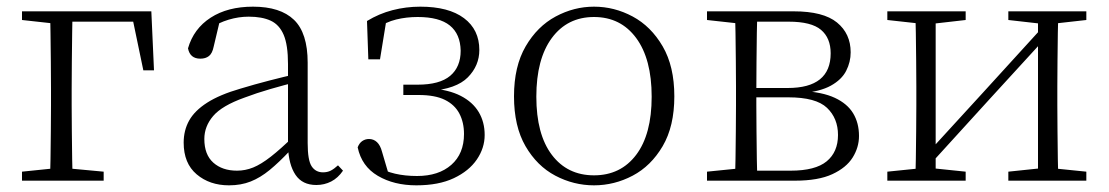

<svg xmlns="http://www.w3.org/2000/svg" viewBox="-20 -542 3326 576"><path d="M130 0Q131 -24 131.5 -64.5Q132 -105 132.5 -148.5Q133 -192 133 -226V-275Q133 -312 132.5 -357Q132 -402 131.5 -443Q131 -484 130 -508H198Q197 -484 196.5 -443Q196 -402 195.5 -357Q195 -312 195 -275V-226Q195 -192 195.5 -148.5Q196 -105 196.5 -64.5Q197 -24 198 0ZM163 -477V-508H434L442 -331H410L374 -504L405 -477ZM46 0V-27L153 -38H173L291 -27V0ZM46 -482V-508H163V-470H155Z M667 14Q609 14 570 -19Q531 -52 531 -114Q531 -151 547.5 -180.5Q564 -210 601.5 -234Q639 -258 701 -276Q744 -289 788.5 -300.5Q833 -312 873 -321V-297Q833 -287 791.5 -275Q750 -263 713 -249Q646 -225 619.5 -194Q593 -163 593 -125Q593 -78 620 -54Q647 -30 691 -30Q716 -30 739.5 -39.5Q763 -49 792.5 -72Q822 -95 862 -134L868 -89H849Q817 -55 789 -32Q761 -9 732 2.5Q703 14 667 14ZM929 13Q887 13 866.5 -17.5Q846 -48 844 -102V-106V-350Q844 -407 831 -437.5Q818 -468 792 -480Q766 -492 726 -492Q696 -492 666 -483Q636 -474 604 -454L640 -482L621 -402Q617 -382 607 -374Q597 -366 581 -366Q550 -366 544 -397Q561 -456 612 -489Q663 -522 739 -522Q821 -522 862 -482.5Q903 -443 903 -354V-113Q903 -61 915 -43Q927 -25 949 -25Q962 -25 972 -30Q982 -35 994 -46L1009 -30Q994 -8 973.5 2.5Q953 13 929 13Z M1229 14Q1162 14 1113.5 -14.5Q1065 -43 1053 -100Q1058 -113 1067 -119Q1076 -125 1087 -125Q1101 -125 1111 -115.5Q1121 -106 1126 -87L1149 -9L1104 -45Q1135 -28 1165 -21Q1195 -14 1231 -14Q1296 -14 1334 -47.5Q1372 -81 1372 -140Q1372 -175 1358 -201.5Q1344 -228 1314.5 -242.5Q1285 -257 1236 -257H1190V-288H1233Q1299 -288 1330.5 -314.5Q1362 -341 1362 -390Q1361 -440 1329.5 -465.5Q1298 -491 1233 -491Q1199 -491 1168.5 -483.5Q1138 -476 1108 -456L1140 -487L1120 -364H1085L1081 -479Q1117 -501 1157.5 -511.5Q1198 -522 1241 -522Q1326 -522 1372 -487.5Q1418 -453 1418 -392Q1418 -345 1383.5 -310Q1349 -275 1269 -269L1271 -277Q1326 -273 1362 -254.5Q1398 -236 1416 -206Q1434 -176 1434 -137Q1434 -98 1410.5 -63.5Q1387 -29 1341.5 -7.5Q1296 14 1229 14Z M1762 14Q1701 14 1646 -15Q1591 -44 1556.5 -103.5Q1522 -163 1522 -253Q1522 -343 1557 -403Q1592 -463 1647 -492.5Q1702 -522 1762 -522Q1823 -522 1878 -492.5Q1933 -463 1968 -403Q2003 -343 2003 -253Q2003 -163 1968 -103.5Q1933 -44 1878 -15Q1823 14 1762 14ZM1762 -16Q1842 -16 1888.5 -77.5Q1935 -139 1935 -252Q1935 -365 1888.5 -428Q1842 -491 1762 -491Q1682 -491 1635.5 -428Q1589 -365 1589 -252Q1589 -139 1635.5 -77.5Q1682 -16 1762 -16Z M2101 0V-27L2210 -38L2218 -30H2352Q2426 -30 2460 -58Q2494 -86 2494 -137Q2494 -187 2461 -218.5Q2428 -250 2345 -250H2218V-278H2343Q2472 -278 2472 -382Q2472 -428 2443 -452.5Q2414 -477 2346 -477H2218L2210 -470L2101 -482V-508H2361Q2450 -508 2491 -474.5Q2532 -441 2532 -385Q2532 -356 2518.5 -329.5Q2505 -303 2472.5 -285Q2440 -267 2383 -262L2386 -269Q2447 -266 2484.5 -248.5Q2522 -231 2539.5 -202Q2557 -173 2557 -134Q2557 -100 2538 -69.5Q2519 -39 2477 -19.5Q2435 0 2365 0ZM2185 0Q2186 -24 2186.5 -64.5Q2187 -105 2187.5 -148.5Q2188 -192 2188 -226V-283Q2188 -316 2187.5 -359.5Q2187 -403 2186.5 -443.5Q2186 -484 2185 -508H2252Q2251 -484 2250.5 -443Q2250 -402 2249.5 -355Q2249 -308 2249 -267V-226Q2249 -192 2249.5 -148.5Q2250 -105 2250.5 -64.5Q2251 -24 2252 0Z M2642 0V-27L2750 -38H2771L2877 -27V0ZM3005 0V-27L3110 -38H3131L3239 -27V0ZM2726 0Q2727 -24 2727.5 -64.5Q2728 -105 2728.5 -148.5Q2729 -192 2729 -226V-283Q2729 -316 2728.5 -359.5Q2728 -403 2727.5 -443.5Q2727 -484 2726 -508H2787V0ZM2767 -45 2737 -61H2743L2927 -262L3112 -465L3140 -447H3134L2950 -246ZM3094 0V-508H3155Q3154 -484 3153.5 -443.5Q3153 -403 3152.5 -359.5Q3152 -316 3152 -283V-226Q3152 -192 3152.5 -148.5Q3153 -105 3153.5 -64.5Q3154 -24 3155 0ZM2642 -482V-508H2877V-482L2772 -470H2751ZM3005 -482V-508H3239V-482L3132 -470H3111Z"/></svg>

Font: Source Han Serif JP VF
Style: Regular
Weight: 250
Designer: Ryoko NISHIZUKA 西塚涼子 (kana & ideographs); Frank Grießhammer (Latin, Greek & Cyrillic); Wenlong ZHANG 张文龙 (bopomofo); San
Foundry: Adobe
Version: Version 2.001;hotconv 1.1.0;makeotfexe 2.6.0